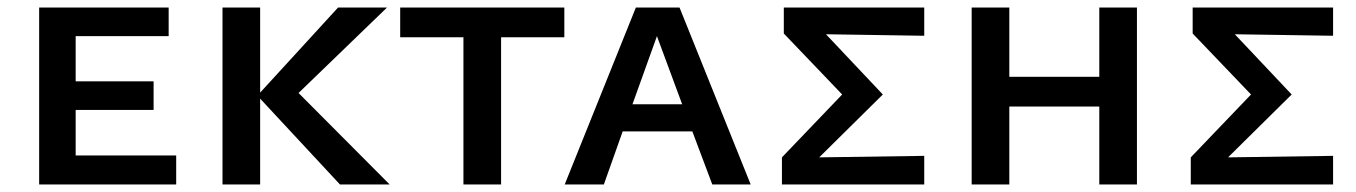

<svg xmlns="http://www.w3.org/2000/svg" viewBox="-20 -490 3603 510"><path d="M448 -77V0H84V-470H428V-394H181V-274H388V-198H181V-77Z M883 0 671 -228V0H571V-470H671V-244L878 -470H1008L773 -243L1015 0Z M1479 -391H1311V0H1211V-391H1043V-470H1479Z M1819 -141H1634L1584 0H1480L1669 -470H1785L1974 0H1872ZM1792 -213 1725 -394 1660 -213Z M2435 -395 2174 -399 2325 -239 2156 -72 2435 -76V0H2057V-72L2217 -239L2062 -401V-470H2435Z M3000 -470V0H2900V-207H2661V0H2561V-470H2661V-286H2900V-470Z M3521 -395 3260 -399 3411 -239 3242 -72 3521 -76V0H3143V-72L3303 -239L3148 -401V-470H3521Z"/></svg>

Font: Ysabeau SC Semibold
Style: Regular
Weight: 600
Designer: Christian Thalmann (Catharsis Fonts)
Version: Version 0.003